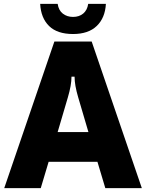

<svg xmlns="http://www.w3.org/2000/svg" viewBox="-20 -979 760 999"><path d="M192 0H2L263 -763H457L718 0H528L487 -137H233ZM280 -292H440L387 -472Q368 -536 368 -580H352Q352 -536 333 -472ZM189 -959H280Q285 -925 307 -908Q329 -891 360 -891Q392 -891 413 -908.5Q434 -926 439 -959H531Q527 -886 483.5 -844Q440 -802 360 -802Q278 -802 235.5 -843.5Q193 -885 189 -959Z"/></svg>

Font: Open Sauce Sans Black
Style: Regular
Weight: 900
Designer: Alfredo Marco Pradil
Foundry: Creative Sauce Fz LLC
Version: Version 1.477